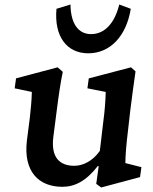

<svg xmlns="http://www.w3.org/2000/svg" viewBox="-20 -816 678 850"><path d="M535 -94C535 -125 539 -176 547 -241L557 -329C566 -400 572 -444 580 -500L560 -518L373 -469L367 -425L448 -409C447 -371 444 -326 437 -275L422 -148C389 -101 345 -82 309 -82C244 -82 205 -119 216 -209L231 -325C239 -389 248 -451 258 -498L235 -518L51 -469L45 -425L121 -409C120 -369 116 -331 112 -294L99 -193C83 -57 151 11 256 11C310 11 360 -13 413 -81L417 -80L406 -2L428 14L600 -32L606 -76ZM230 -777C219 -654 276 -580 371 -580C466 -580 539 -654 559 -777L508 -796C487 -711 442 -665 383 -665C327 -665 293 -711 292 -796Z"/></svg>

Font: TPK Tissa Web SemiBold
Style: Italic
Weight: 600
Italic angle: -7°
Designer: Jacques Le Bailly, Suppakit Chalermlarp | Katatrad Co.,Ltd.
Foundry: Jacques Le Bailly, Cadson Demak Co.,Ltd.
Version: Version 5.000;Glyphs 3.1.2 (3151)